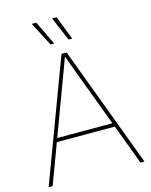

<svg xmlns="http://www.w3.org/2000/svg" viewBox="-136 -1027 876 1113"><g transform="rotate(-15 302.0 -470.0)"><path d="M14.6 0 286.6 -727.5H317.4L589.8 0H565.9L355 -563.5Q340.3 -602.5 325.9 -641.6Q311.5 -680.7 297.4 -719.7H306.2Q292 -680.7 277.6 -641.6Q263.2 -602.5 248.5 -563.5L38.6 0ZM122.6 -240.2V-262.7H482.4V-240.2ZM347.7 -796.9 287.1 -939.9H314L369.6 -796.9ZM239.3 -796.9 165 -939.9H192.4L261.2 -796.9Z"/></g></svg>

Font: Inter 28pt Thin
Style: Regular
Weight: 250
Designer: Rasmus Andersson
Foundry: rsms
Version: Version 4.001;git-66647c0bb